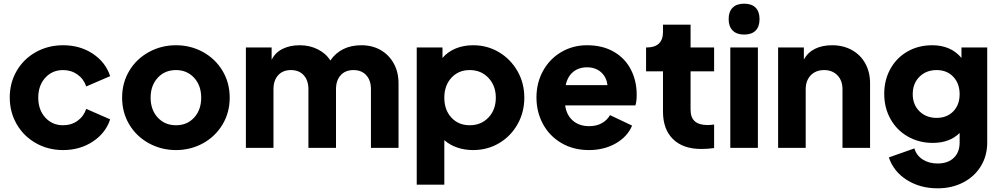

<svg xmlns="http://www.w3.org/2000/svg" viewBox="-20 -804 5443 1044"><path d="M33 -274Q33 -354 71 -419Q109 -484 175.5 -521Q242 -558 323 -558Q415 -558 484.5 -512Q554 -466 579 -390L449 -334Q435 -375 401 -399Q367 -423 323 -423Q264 -423 226 -381Q188 -339 188 -273Q188 -207 226 -165Q264 -123 323 -123Q368 -123 401.5 -147Q435 -171 449 -212L579 -155Q555 -81 485 -34.5Q415 12 323 12Q242 12 175.5 -25.5Q109 -63 71 -128.5Q33 -194 33 -274Z M644 -273Q644 -354 683 -419Q722 -484 789.5 -521Q857 -558 937 -558Q1017 -558 1084 -521Q1151 -484 1190 -419Q1229 -354 1229 -273Q1229 -192 1190 -127Q1151 -62 1084 -25Q1017 12 937 12Q857 12 789.5 -25Q722 -62 683 -127Q644 -192 644 -273ZM937 -123Q998 -123 1036 -165Q1074 -207 1074 -273Q1074 -339 1035.5 -381Q997 -423 937 -423Q876 -423 837.5 -381Q799 -339 799 -273Q799 -207 837.5 -165Q876 -123 937 -123Z M1317 -546H1457V-479Q1477 -519 1517 -538.5Q1557 -558 1610 -558Q1664 -558 1708.5 -535.5Q1753 -513 1776 -475Q1834 -558 1945 -558Q2004 -558 2049.5 -532Q2095 -506 2121 -459Q2147 -412 2147 -351V0H1997V-319Q1997 -367 1971.5 -395Q1946 -423 1902 -423Q1858 -423 1832.5 -395Q1807 -367 1807 -319V0H1657V-319Q1657 -367 1631.5 -395Q1606 -423 1562 -423Q1518 -423 1492.5 -395Q1467 -367 1467 -319V0H1317Z M2246 -546H2386V-489Q2414 -522 2457 -540Q2500 -558 2553 -558Q2630 -558 2693.5 -520Q2757 -482 2794 -417Q2831 -352 2831 -273Q2831 -194 2794.5 -129Q2758 -64 2694.5 -26Q2631 12 2552 12Q2506 12 2465.5 -2Q2425 -16 2396 -42V200H2246ZM2534 -123Q2596 -123 2636 -165Q2676 -207 2676 -273Q2676 -338 2636 -380.5Q2596 -423 2534 -423Q2473 -423 2434.5 -381Q2396 -339 2396 -273Q2396 -206 2434.5 -164.5Q2473 -123 2534 -123Z M2897 -274Q2897 -354 2933 -419Q2969 -484 3032 -521Q3095 -558 3172 -558Q3256 -558 3317 -523Q3378 -488 3410 -426.5Q3442 -365 3442 -289Q3442 -252 3435 -231H3053Q3060 -179 3094.5 -148.5Q3129 -118 3184 -118Q3223 -118 3252 -134Q3281 -150 3297 -178L3417 -121Q3392 -61 3328.5 -24.5Q3265 12 3182 12Q3098 12 3033 -26Q2968 -64 2932.5 -129.5Q2897 -195 2897 -274ZM3283 -341Q3278 -385 3248 -411.5Q3218 -438 3172 -438Q3127 -438 3096.5 -413Q3066 -388 3056 -341Z M3585 -197V-416H3493V-546H3498Q3540 -546 3562.5 -567Q3585 -588 3585 -630V-670H3735V-546H3863V-416H3735V-207Q3735 -165 3758 -144.5Q3781 -124 3828 -124Q3842 -124 3863 -127V1Q3830 6 3793 6Q3694 6 3639.5 -47.5Q3585 -101 3585 -197Z M3951 -546H4101V0H3951ZM4026 -784Q4067 -784 4088.5 -762.5Q4110 -741 4110 -700Q4110 -659 4088.5 -637.5Q4067 -616 4026 -616Q3986 -616 3964 -638Q3942 -660 3942 -700Q3942 -741 3964 -762.5Q3986 -784 4026 -784Z M4211 -546H4351V-480Q4372 -519 4411.5 -538.5Q4451 -558 4504 -558Q4565 -558 4612 -532Q4659 -506 4685 -459Q4711 -412 4711 -351V0H4561V-319Q4561 -366 4533.5 -394.5Q4506 -423 4461 -423Q4416 -423 4388.5 -394.5Q4361 -366 4361 -319V0H4211Z M4813 52 4952 3Q4963 41 4997 63Q5031 85 5078 85Q5134 85 5166 54.5Q5198 24 5198 -29V-81Q5144 -27 5052 -27Q4977 -27 4916.5 -61.5Q4856 -96 4822 -157Q4788 -218 4788 -294Q4788 -369 4821.5 -429.5Q4855 -490 4914.5 -524Q4974 -558 5049 -558Q5150 -558 5208 -489V-546H5348V-29Q5348 43 5313.5 99.5Q5279 156 5217.5 188Q5156 220 5078 220Q4983 220 4911 174.5Q4839 129 4813 52ZM5073 -163Q5129 -163 5163.5 -198.5Q5198 -234 5198 -292Q5198 -350 5163.5 -386.5Q5129 -423 5073 -423Q5016 -423 4979.5 -386.5Q4943 -350 4943 -292Q4943 -235 4979.5 -199Q5016 -163 5073 -163Z"/></svg>

Font: Eudoxus Sans ExtraBold
Style: Regular
Weight: 800
Designer: Stijn de Vries
Foundry: tokotype
Version: Version 2.005